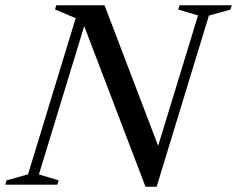

<svg xmlns="http://www.w3.org/2000/svg" viewBox="-45 -705 905 733"><path d="M569 -121.5 546 -106.5 711 -646 635.5 -668.5 640.5 -685H840L834.5 -668.5L752.5 -645.5L553 8H510.5L266.5 -631.5L285 -633L103.5 -39L179 -16.5L174 0H-25L-20 -16.5L62 -39.5L244 -635.5L165 -669L170 -685H354Z"/></svg>

Font: Newsreader 36pt Medium
Style: Italic
Weight: 500
Italic angle: -17°
Designer: Hugues Gentile
Foundry: Production Type
Version: Version 1.003